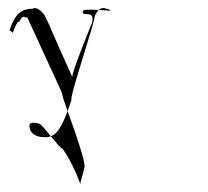

<svg xmlns="http://www.w3.org/2000/svg" viewBox="-20 -457 522 483"><path d="M4 -380C18 -426 38 -435 62 -435C71 -441 84 -430 92 -419L106 -390C102 -396 162 -263 162 -263C158 -269 212 -401 212 -401C214 -418 213 -422 190 -422C186 -428 190 -430 190 -430C186 -436 258 -430 258 -430C254 -436 246 -434 242 -437C230 -436 226 -432 218 -416C223 -414 152 -206 160 -206C136 -134 121 -109 90 -112C68 -112 54 -124 54 -140C53 -149 64 -150 78 -146C86 -146 128 -85 138 -82C156 -56 172 -23 182 6C182 0 188 -16 192 -34C200 -50 138 -206 138 -214C135 -224 136 -224 132 -232C129 -238 52 -406 52 -406C48 -416 48 -413 44 -413C36 -419 32 -408 28 -402C24 -408 12 -374 12 -374C8 -380 4 -380 4 -380Z"/></svg>

Font: Zinc
Style: Regular
Weight: 400
Version: Version 1